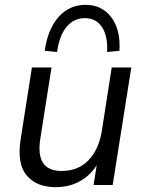

<svg xmlns="http://www.w3.org/2000/svg" viewBox="-20 -765 601 794"><path d="M210 9Q131 9 90 -40Q49 -89 66 -193L112 -486H193L147 -193Q125 -58 234 -58Q304 -58 346.5 -103Q389 -148 401 -223L442 -486H523L446 0H367L380 -82Q353 -39 309.5 -15Q266 9 210 9ZM216 -550 165 -555Q177 -643 221.5 -694Q266 -745 334 -745Q401 -745 440 -694Q479 -643 474 -555L423 -550Q426 -617 401.5 -653.5Q377 -690 331 -690Q285 -690 255 -653.5Q225 -617 216 -550Z"/></svg>

Font: Nunito Sans
Style: Italic
Weight: 400
Italic angle: -9°
Designer: Vernon Adams
Foundry: Vernon Adams
Version: Version 3.006; ttfautohint (v1.8.3)